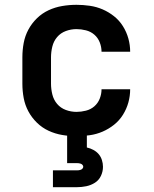

<svg xmlns="http://www.w3.org/2000/svg" viewBox="-20 -558 640 798"><path d="M298 8Q268 8 238.5 3Q209 -2 182 -14.5Q155 -27 133.5 -48Q112 -69 98 -95Q84 -121 78.5 -150.5Q73 -180 73 -210V-320Q73 -350 78.5 -379.5Q84 -409 98 -435Q112 -461 133.5 -482Q155 -503 182 -515.5Q209 -528 238.5 -533Q268 -538 298 -538Q325 -538 353 -534Q381 -530 406.5 -519Q432 -508 454 -490.5Q476 -473 491 -449Q506 -425 513.5 -398Q521 -371 521 -343Q521 -343 521 -343Q521 -343 521 -343H402Q402 -343 402 -343Q402 -343 402 -343Q402 -363 394.5 -382Q387 -401 372 -414Q357 -427 337 -432Q317 -437 298 -437Q275 -437 253.5 -429Q232 -421 217.5 -404Q203 -387 197.5 -364.5Q192 -342 192 -320V-210Q192 -188 197.5 -165.5Q203 -143 217.5 -126Q232 -109 253.5 -101Q275 -93 298 -93Q317 -93 337 -98Q357 -103 372 -116Q387 -129 394.5 -148Q402 -167 402 -187Q402 -187 402 -187Q402 -187 402 -187H521Q521 -187 521 -187Q521 -187 521 -187Q521 -159 513.5 -132Q506 -105 491 -81Q476 -57 454 -39.5Q432 -22 406.5 -11Q381 0 353 4Q325 8 298 8ZM200 220V150H300Q304 150 308 149.5Q312 149 316 147.5Q320 146 323 142.5Q326 139 326 135Q326 131 323 127.5Q320 124 316 122.5Q312 121 308 120.5Q304 120 300 120H259V0H341V55Q355 58 368 65Q381 72 390 82.5Q399 93 403.5 107Q408 121 408 135Q408 155 399.5 173Q391 191 374.5 201.5Q358 212 338.5 216Q319 220 300 220Z"/></svg>

Font: Iosevka Curly Extended
Style: Bold
Weight: 700
Width: 7
Monospace: yes
Designer: Belleve Invis
Foundry: Belleve Invis
Version: Version 11.1.0; ttfautohint (v1.8.3)